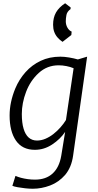

<svg xmlns="http://www.w3.org/2000/svg" viewBox="-20 -912 601 1179"><path d="M181 247Q159.5 247 134.2 244.2Q109 241.5 87.5 237.5Q66 233.5 56 229L75 168Q89.5 174.5 109 179.8Q128.5 185 150.5 188Q172.5 191 195 191Q262 191 303 153.5Q344 116 356 45L380 -102Q349.5 -57 300 -24.5Q250.5 8 194 8Q117 8 78 -48.5Q39 -105 39 -203Q39 -284 74 -369Q97.5 -425 136.8 -469Q176 -513 229.8 -538.5Q283.5 -564 351 -564Q375 -564 404.5 -559Q434 -554 458 -547L515 -564L429 43Q424 79.5 411.8 109Q399.5 138.5 380 162Q340.5 207 287.8 227Q235 247 181 247ZM207 -49Q233.5 -49 259.2 -60Q285 -71 308.2 -89.2Q331.5 -107.5 351.2 -129.8Q371 -152 385 -175L432 -493Q412 -501.5 387.8 -506.2Q363.5 -511 340 -511Q269.5 -511 218 -464Q166.5 -417 140.2 -348Q114 -279 114 -212Q114 -158 124.8 -121.8Q135.5 -85.5 156.2 -67.2Q177 -49 207 -49ZM380 -892 414 -866 413 -856Q392 -841 388 -820Q384 -799 384 -781Q384 -760 394.2 -742Q404.5 -724 420 -718L418 -697L364 -655Q345.5 -667.5 332.5 -682.8Q319.5 -698 312.8 -717Q306 -736 306 -760Q306 -804.5 324.2 -836Q342.5 -867.5 380 -892Z"/></svg>

Font: Merriweather Sans Variable Regular
Style: Italic
Weight: 300
Italic angle: -8°
Designer: Eben Sorkin
Foundry: Eben Sorkin
Version: Version 2.001